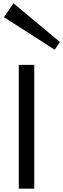

<svg xmlns="http://www.w3.org/2000/svg" viewBox="-20 -1143 383 1163"><path d="M93.8 -750H187.5V0H93.8ZM3.9 -1039.1 61.5 -1123 342.8 -888.7 311.5 -841.8Z"/></svg>

Font: Michroma+
Style: Regular
Weight: 400
Designer: beogot
Foundry: beogot
Version: Version